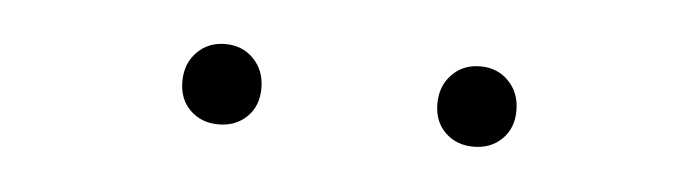

<svg xmlns="http://www.w3.org/2000/svg" viewBox="-23 -786 547 150"><g transform="rotate(5 250.0 -711.5)"><path d="M119 -711Q119 -725 127.8 -734Q136.5 -743 150 -743Q163.5 -743 172.2 -734Q181 -725 181 -711Q181 -697 172.2 -688.5Q163.5 -680 150 -680Q136.5 -680 127.8 -688.5Q119 -697 119 -711ZM319 -711Q319 -725 327.8 -734Q336.5 -743 350 -743Q363.5 -743 372.2 -734Q381 -725 381 -711Q381 -697 372.2 -688.5Q363.5 -680 350 -680Q336.5 -680 327.8 -688.5Q319 -697 319 -711Z"/></g></svg>

Font: Encode Sans Thin
Style: Regular
Weight: 250
Designer: Multiple Designers
Foundry: Impallari Type
Version: Version 2.000